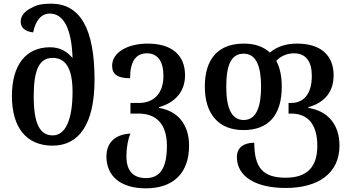

<svg xmlns="http://www.w3.org/2000/svg" viewBox="-20 -785 1916 1048"><path d="M267 10C412 10 496 -109 496 -350C496 -632 416 -765 258 -765C211 -765 179 -758 154 -743C114 -725 93 -697 93 -668C93 -634 115 -614 161 -608C173 -669 203 -711 252 -711C326 -711 371 -630 376 -468C345 -506 305 -527 253 -527C122 -527 45 -431 45 -261C45 -89 124 10 267 10ZM268 -46C197 -46 164 -111 164 -259C164 -408 196 -469 268 -469C334 -469 376 -418 376 -284C376 -131 337 -46 268 -46Z M776 243C926 243 1012 160 1012 10C1012 -109 947 -180 848 -196V-200C936 -225 990 -285 990 -374C990 -485 917 -547 786 -547C680 -547 592 -501 592 -426C592 -378 624 -358 690 -358C690 -447 720 -494 782 -494C841 -494 872 -450 872 -371C872 -269 814 -223 738 -223H692V-165H737C834 -165 891 -107 891 11C891 132 854 187 777 187C706 187 670 147 670 68C670 20 679 -27 692 -56C605 -51 561 -4 561 69C561 177 639 243 776 243Z M1540 241C1717 241 1833 161 1833 10C1833 -109 1766 -180 1663 -196V-200C1753 -225 1801 -285 1801 -374C1801 -484 1730 -547 1601 -547C1542 -547 1492 -531 1453 -498C1418 -531 1370 -547 1311 -547C1172 -547 1098 -465 1098 -312C1098 -160 1176 -75 1309 -75C1446 -75 1518 -157 1518 -312C1518 -368 1508 -416 1488 -453C1513 -480 1549 -494 1585 -494C1650 -494 1682 -449 1682 -371C1682 -267 1634 -223 1568 -223H1555V-165H1570C1659 -165 1712 -108 1712 11C1712 129 1654 185 1539 185C1413 185 1368 128 1368 -6C1310 -6 1273 21 1273 72C1273 178 1374 241 1540 241ZM1310 -130C1244 -130 1215 -195 1215 -312C1215 -430 1242 -492 1310 -492C1379 -492 1405 -422 1405 -312C1405 -205 1381 -130 1310 -130Z"/></svg>

Font: Noto Serif Georgian SemiCondensed Semi
Style: Regular
Weight: 600
Width: 4
Designer: Monotype Design Team
Foundry: Monotype Imaging Inc.
Version: Version 1.901